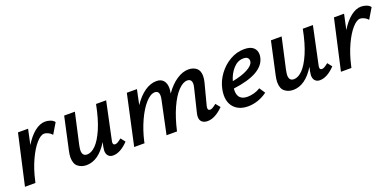

<svg xmlns="http://www.w3.org/2000/svg" viewBox="-7 -959 3066 1500"><g transform="rotate(-20 1525.5 -209.5)"><path d="M424 -393 372 -306Q360 -321 341.5 -330Q323 -339 308 -339Q279 -339 242 -297Q205 -255 171 -181Q137 -107 117 -17L113 0H26L120 -418H204L177 -292Q216 -356 260 -390.5Q304 -425 347 -425Q369 -425 391 -417Q413 -409 424 -393Z M885 -63Q819 6 758 6Q733 6 718.5 -9.5Q704 -25 704 -54Q704 -63 708 -85L716 -121Q638 6 537 6Q496 6 467 -17Q438 -40 438 -94Q438 -117 446 -152L504 -418H593L536 -162Q530 -132 530 -118Q530 -71 570 -71Q606 -71 642.5 -108Q679 -145 712.5 -222.5Q746 -300 769 -418H853L788 -111Q785 -99 785 -90Q785 -71 803 -71Q813 -71 825 -78Q837 -85 856 -100Z M1675 -63Q1606 6 1544 6Q1515 6 1498 -8.5Q1481 -23 1481 -52Q1481 -65 1486 -85L1533 -278Q1537 -293 1537 -306Q1537 -347 1500 -347Q1465 -347 1425 -305.5Q1385 -264 1349.5 -185Q1314 -106 1290 0H1203L1262 -279Q1265 -294 1265 -306Q1265 -347 1231 -347Q1195 -347 1154 -301.5Q1113 -256 1078 -179.5Q1043 -103 1023 -16L1020 0H934L1025 -418H1109L1083 -294Q1125 -357 1173.5 -391Q1222 -425 1273 -425Q1310 -425 1330 -402Q1350 -379 1350 -339Q1350 -322 1345 -295Q1389 -358 1439.5 -391.5Q1490 -425 1537 -425Q1578 -425 1604 -404Q1630 -383 1630 -338Q1630 -314 1623 -287L1577 -111Q1574 -99 1574 -91Q1574 -71 1592 -71Q1602 -71 1614 -78Q1626 -85 1645 -100Z M2102 -345Q2102 -334 2099 -320Q2072 -195 1822 -163Q1821 -157 1821 -146Q1821 -66 1902 -66Q1927 -66 1955.5 -73.5Q1984 -81 2009 -97L2041 -49Q2006 -23 1964.5 -8.5Q1923 6 1881 6Q1811 6 1770.5 -33Q1730 -72 1730 -139Q1730 -164 1736 -192Q1749 -254 1788.5 -307.5Q1828 -361 1884 -393Q1940 -425 2002 -425Q2053 -425 2077.5 -403Q2102 -381 2102 -345ZM2016 -324Q2016 -339 2006 -349Q1996 -359 1971 -359Q1924 -359 1887.5 -319Q1851 -279 1834 -220Q1910 -234 1959 -259.5Q2008 -285 2015 -315Q2016 -318 2016 -324Z M2604 -63Q2538 6 2477 6Q2452 6 2437.5 -9.5Q2423 -25 2423 -54Q2423 -63 2427 -85L2435 -121Q2357 6 2256 6Q2215 6 2186 -17Q2157 -40 2157 -94Q2157 -117 2165 -152L2223 -418H2312L2255 -162Q2249 -132 2249 -118Q2249 -71 2289 -71Q2325 -71 2361.5 -108Q2398 -145 2431.5 -222.5Q2465 -300 2488 -418H2572L2507 -111Q2504 -99 2504 -90Q2504 -71 2522 -71Q2532 -71 2544 -78Q2556 -85 2575 -100Z M3051 -393 2999 -306Q2987 -321 2968.5 -330Q2950 -339 2935 -339Q2906 -339 2869 -297Q2832 -255 2798 -181Q2764 -107 2744 -17L2740 0H2653L2747 -418H2831L2804 -292Q2843 -356 2887 -390.5Q2931 -425 2974 -425Q2996 -425 3018 -417Q3040 -409 3051 -393Z"/></g></svg>

Font: Ysabeau Infant Semibold
Style: Italic
Weight: 600
Italic angle: -12°
Designer: Christian Thalmann (Catharsis Fonts)
Version: Version 0.003